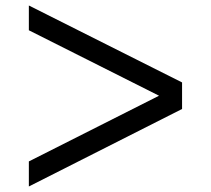

<svg xmlns="http://www.w3.org/2000/svg" viewBox="-20 -698 759 692"><path d="M636.2 -400.9V-305.2L84 -25.9V-116.2L553.2 -353L84 -588.9V-678.2Z"/></svg>

Font: Oakes Grotesk
Style: Medium Italic
Weight: 500
Designer: Samuel Oakes
Foundry: Samuel Oakes
Version: Version 1.0 | wf-rip DC20170320